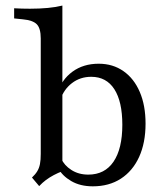

<svg xmlns="http://www.w3.org/2000/svg" viewBox="-20 -653 600 687"><path d="M333.1 -425Q383.9 -425 421.8 -398.4Q459.7 -371.8 480.2 -323.8Q500.8 -275.8 500.8 -210.5Q500.8 -141.9 477.8 -91.5Q454.8 -41.1 412.5 -13.7Q370.2 13.7 312.1 13.7Q266.9 13.7 234.7 -5.2Q202.4 -24.2 188.7 -50.8L199.2 -85.5Q209.7 -61.3 235.5 -44.8Q261.3 -28.2 296 -28.2Q354.8 -28.2 386.3 -74.6Q417.7 -121 417.7 -206.5Q417.7 -289.5 389.1 -333.9Q360.5 -378.2 306.5 -378.2Q266.9 -378.2 237.5 -355.6Q208.1 -333.1 196 -296L186.3 -320.2Q200 -367.7 239.1 -396.4Q278.2 -425 333.1 -425ZM125.8 -206.5V-515.3Q125.8 -551.6 111.7 -566.1Q97.6 -580.6 61.3 -583.9L30.6 -587.1V-623.4Q45.2 -622.6 58.5 -622.2Q71.8 -621.8 87.1 -621.8Q121.8 -621.8 151.2 -624.6Q180.6 -627.4 203.2 -633.1V-623.4V-206.5ZM203.2 -40.3Q187.9 -34.7 172.6 -26.6Q157.3 -18.5 144.4 -8.9Q131.5 0.8 120.2 12.9L94.4 -17.7Q106.5 -29 113.3 -40.3Q120.2 -51.6 123 -66.1Q125.8 -80.6 125.8 -102.4V-206.5H203.2V0Z"/></svg>

Font: Playfair 9pt
Style: Regular
Weight: 400
Designer: Claus Eggers Sørensen
Foundry: Claus Eggers Sørensen
Version: Version 2.203